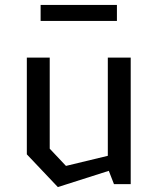

<svg xmlns="http://www.w3.org/2000/svg" viewBox="-20 -748 640 780"><path d="M182 -514V-144L248 -74L418 -115V-514H511V0H443L422 -54L215 12L89 -121V-514ZM145 -663V-728H455V-663Z"/></svg>

Font: Moralerspace Krypton JPDOC
Style: Regular
Weight: 400
Version: v0.0.6; ttfautohint (v1.8.4.7-5d5b-dirty) -l 6 -r 45 -G 200 